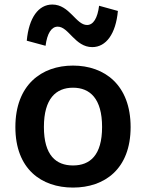

<svg xmlns="http://www.w3.org/2000/svg" viewBox="-20 -836 660 868"><path d="M570.5 -261.5C570.5 -452 452.5 -539.5 310 -539.5C167.5 -539.5 49.5 -452 49.5 -261.5C49.5 -71.5 167.5 12 310 12C452.5 12 570.5 -71.5 570.5 -261.5ZM441.5 -262C441.5 -133.5 386.5 -88 310 -88C233.5 -88 178.5 -133.5 178.5 -262C178.5 -390.5 233.5 -439.5 310 -439.5C386.5 -439.5 441.5 -390.5 441.5 -262ZM216.5 -815.5C154 -815.5 110.5 -756 101 -652L186 -629C193 -684 212 -715.5 241 -715.5C290.5 -715.5 319 -623 397 -623C459.5 -623 503.5 -682.5 513 -786.5L428 -810C421 -754 402 -723 373.5 -723C323.5 -723 294.5 -815.5 216.5 -815.5Z"/></svg>

Font: Monaspace Neon SemiBold
Style: Regular
Weight: 600
Designer: Riley Cran & the Lettermatic Team
Foundry: Lettermatic
Version: Version 1.200 (Monaspace Neon)